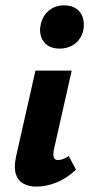

<svg xmlns="http://www.w3.org/2000/svg" viewBox="-20 -687 332 715"><path d="M115 8Q88 8 67.5 -3Q47 -14 39 -39Q31 -64 40 -105L112 -424H247L181 -131Q177 -113 180 -102Q183 -91 196 -91Q204 -91 213 -94Q222 -97 236 -106L263 -55Q229 -23 190.5 -7.5Q152 8 115 8ZM202 -506Q174 -506 156.5 -518.5Q139 -531 132.5 -552Q126 -573 132 -597Q139 -628 162 -647.5Q185 -667 219 -667Q247 -667 265 -654Q283 -641 289 -619.5Q295 -598 290 -573Q282 -541 258 -523.5Q234 -506 202 -506Z"/></svg>

Font: Ysabeau ExtraBold
Style: Italic
Weight: 800
Italic angle: -12°
Designer: Christian Thalmann (Catharsis Fonts)
Version: Version 2.002